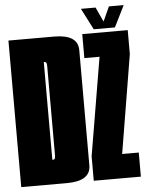

<svg xmlns="http://www.w3.org/2000/svg" viewBox="-55 -836 676 881"><g transform="rotate(-5 283.0 -395.5)"><path d="M7 0V-675H217Q327 -675 327 -603V-72.5Q327 0 217 0ZM160 -112.5H164.5Q174 -112.5 174 -131V-544Q174 -562.5 164.5 -562.5H160ZM341 0V-112.5L417 -564.5H347V-675H556.5V-564.5L481.5 -111H558V0ZM401.5 -692.5 351 -791H418.5L449.5 -724L480 -791H548L499 -692.5Z"/></g></svg>

Font: Anybody UltraCondensed ExtraBold
Style: Regular
Weight: 800
Width: 1
Designer: Tyler Finck
Foundry: Etcetera Type Company
Version: Version 1.010; ttfautohint (v1.8.3) -l 8 -r 50 -G 200 -x 14 